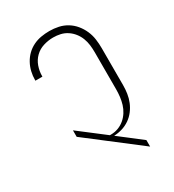

<svg xmlns="http://www.w3.org/2000/svg" viewBox="-180 -846 859 948"><g transform="rotate(-30 250.0 -371.5)"><path d="M395 0 105 -223V-260L251 -148H257Q279 -148 299 -155.5Q319 -163 335 -176.5Q351 -190 362.5 -208Q374 -226 380 -246Q386 -266 388.5 -287Q391 -308 391 -330V-540Q391 -561 388.5 -581.5Q386 -602 378.5 -621.5Q371 -641 358 -657.5Q345 -674 327.5 -685.5Q310 -697 290 -701.5Q270 -706 249 -706Q221 -706 193.5 -697.5Q166 -689 146 -669.5Q126 -650 116.5 -623Q107 -596 107 -568V-565H67V-568Q67 -592 72.5 -615.5Q78 -639 89.5 -660Q101 -681 118 -697.5Q135 -714 156.5 -724.5Q178 -735 201.5 -739Q225 -743 249 -743Q275 -743 300.5 -737.5Q326 -732 348 -718.5Q370 -705 386.5 -685Q403 -665 413.5 -641Q424 -617 427.5 -591.5Q431 -566 431 -540V-330Q431 -306 427.5 -282.5Q424 -259 415 -237Q406 -215 391.5 -196Q377 -177 357.5 -163.5Q338 -150 315 -143Q292 -136 268 -135L395 -37Z"/></g></svg>

Font: Iosevka Term Curly Extralight
Style: Regular
Weight: 200
Designer: Belleve Invis
Foundry: Belleve Invis
Version: Version 32.3.0